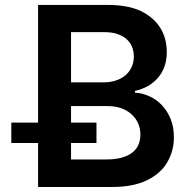

<svg xmlns="http://www.w3.org/2000/svg" viewBox="-20 -747 758 767"><path d="M426.5 0H132.1V-175.8H25.2V-257.1H132.1V-727.3H410.5Q490.8 -727.3 543 -702.8Q570 -689.3 589.5 -671.9Q609 -654.5 621.6 -633.5Q634.2 -612.6 640.3 -588.6Q646.3 -564.6 646.3 -538.7Q646.3 -506.7 636.9 -480.8Q627.5 -454.9 610.4 -435.4Q593.4 -415.8 570.1 -402.9Q546.9 -389.9 519.2 -383.9V-376.8Q548.3 -375.4 576.3 -362.7Q604.4 -350.1 626.2 -327.4Q648.1 -304.7 661.4 -272.2Q674.7 -239.7 674.7 -198.2Q674.7 -144.5 648.4 -99.1Q622.2 -53.3 565 -25.9Q510.7 0 426.5 0ZM394.2 -418Q419.4 -418 441.4 -424.9Q463.4 -431.8 479.6 -445Q495.7 -458.1 505.1 -477.5Q514.6 -496.8 514.6 -521.7Q514.6 -541.9 507.5 -559.7Q500.4 -577.4 486 -590.4Q471.6 -603.3 449.4 -611Q427.2 -618.6 397 -618.6H263.8V-418ZM405.5 -110.1Q441.1 -110.1 466.6 -117.4Q492.2 -124.6 508.7 -137.6Q525.2 -150.6 533 -168.7Q540.8 -186.8 540.8 -208.5Q540.8 -258.9 505 -290.8Q469.5 -323.2 409.1 -323.2H263.8V-257.1H365.4V-175.8H263.8V-110.1Z"/></svg>

Font: Linik Sans SemiBold
Style: Regular
Weight: 600
Designer: Fonts by Rasmus Andersson / Changes by Cristiano Sobral with parts from Marc Monis
Foundry: rsms
Version: Version 3.020; ttfautohint (v1.6)